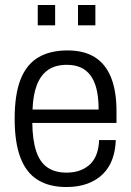

<svg xmlns="http://www.w3.org/2000/svg" viewBox="-20 -741 528 773"><path d="M247 12Q178 12 131.5 -17Q85 -46 62 -107Q39 -168 39 -263Q39 -360 62.5 -420.5Q86 -481 133.5 -509.5Q181 -538 252 -538Q317 -538 360.5 -511.5Q404 -485 426.5 -430.5Q449 -376 449 -293V-246H110Q111 -176 126 -131.5Q141 -87 171.5 -66.5Q202 -46 248 -46Q280 -46 304 -55.5Q328 -65 344.5 -81.5Q361 -98 369.5 -122.5Q378 -147 379 -177H446Q445 -136 432.5 -101Q420 -66 395 -41Q370 -16 333 -2Q296 12 247 12ZM111 -300H377Q377 -349 368.5 -383Q360 -417 343.5 -438.5Q327 -460 303.5 -470Q280 -480 249 -480Q203 -480 173.5 -459.5Q144 -439 128.5 -399Q113 -359 111 -300ZM132 -639V-721H202V-639ZM294 -639V-721H364V-639Z"/></svg>

Font: Archivo SemiCondensed Light
Style: Regular
Weight: 300
Width: 4
Designer: Hector Gatti
Foundry: Omnibus-Type
Version: Version 2.001